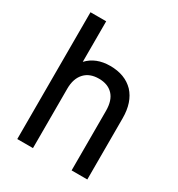

<svg xmlns="http://www.w3.org/2000/svg" viewBox="-170 -810 862 931"><g transform="rotate(30 261.0 -345.0)"><path d="M152.8 -700.2V-473.1Q199.2 -522.9 278.8 -522.9Q361.8 -522.9 410.2 -473.1Q457 -422.4 457 -333V9.8H369.1V-323.2Q369.1 -382.3 340.8 -412.1Q312.5 -441.9 262.2 -441.9Q211.4 -441.9 183.1 -412.1Q152.8 -380.4 152.8 -323.2V9.8H64.9V-700.2Z"/></g></svg>

Font: D-DIN-PRO Medium
Style: Regular
Weight: 500
Designer: datto
Foundry: CyberFei
Version: Version 1.000;hotconv 1.0.109;makeotfexe 2.5.65596